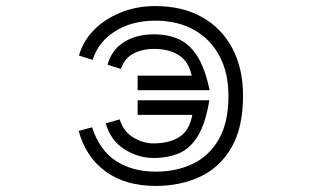

<svg xmlns="http://www.w3.org/2000/svg" viewBox="-20 -600 1040 632"><path d="M283 -181Q308 -105 362 -70Q416 -35 493 -35Q561 -35 615 -61Q669 -87 700.5 -142Q732 -197 732 -285Q732 -360 702.5 -415.5Q673 -471 619 -501.5Q565 -532 491 -532Q415 -532 359.5 -497.5Q304 -463 285 -403L240 -417Q253 -464 288.5 -500.5Q324 -537 376.5 -558.5Q429 -580 491 -580Q580 -580 644.5 -544Q709 -508 744.5 -441.5Q780 -375 780 -285Q780 -180 742 -114.5Q704 -49 639 -18.5Q574 12 493 12Q392 12 327 -36Q262 -84 239 -169ZM433 -351H611Q601 -398 568.5 -418.5Q536 -439 487 -439Q447 -439 418 -423Q389 -407 378 -373L334 -387Q347 -435 387.5 -461Q428 -487 487 -487Q533 -487 568.5 -471Q604 -455 629.5 -415Q655 -375 670 -303H433ZM433 -270H669Q657 -195 632 -153.5Q607 -112 570.5 -96Q534 -80 485 -80Q436 -80 390.5 -108Q345 -136 328 -194L374 -207Q387 -166 419.5 -147Q452 -128 485 -128Q538 -128 571 -149.5Q604 -171 613 -222H433Z"/></svg>

Font: Train One
Style: Regular
Weight: 400
Designer: Fontworks Inc.
Foundry: Fontworks Inc.
Version: Version 1.100